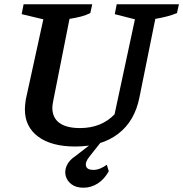

<svg xmlns="http://www.w3.org/2000/svg" viewBox="-20 -672 854 895"><path d="M331 11Q220 11 158 -35Q96 -81 96 -162Q96 -179 100 -207L182 -582L81 -606L90 -652H410L401 -611Q381 -601 358 -595Q335 -589 304 -584L228 -201Q226 -191 225 -183.5Q224 -176 224 -170Q224 -123 257 -99Q290 -75 353 -75Q452 -75 514 -139L609 -582L515 -606L524 -652H814L805 -611Q764 -594 704 -584L630 -218Q608 -107 530.5 -48Q453 11 331 11ZM369 203Q335 203 314 187.5Q293 172 286.5 148.5Q280 125 291 100Q302 75 331 56L433 -23H461L397 58Q376 84 381 102Q386 120 415 120Q431 120 447 113.5Q463 107 478 96L487 126Q467 163 436 183Q405 203 369 203Z"/></svg>

Font: Piazzolla SemiBold
Style: Italic
Weight: 600
Italic angle: -11.3°
Designer: Juan Pablo del Peral
Foundry: Huerta Tipografica
Version: Version 1.330